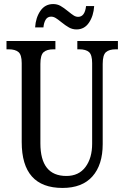

<svg xmlns="http://www.w3.org/2000/svg" viewBox="-20 -916 613 946"><path d="M87 -216V-605Q87 -646 71 -659.5Q55 -673 23 -673H12V-714H253V-673H243Q211 -673 195 -659Q179 -645 179 -601V-210Q179 -49 307 -49Q368 -49 401 -93Q434 -137 434 -208V-605Q434 -646 418.5 -659.5Q403 -673 371 -673H361V-714H561V-673H550Q518 -673 502 -659Q486 -645 486 -601V-206Q486 -104 435.5 -47Q385 10 288 10Q87 10 87 -216ZM282 -807Q265 -821 254 -827.5Q243 -834 232 -834Q214 -834 205 -819Q196 -804 194 -781H153Q156 -829 179 -862.5Q202 -896 242 -896Q262 -896 278 -887Q294 -878 316 -860Q333 -846 343.5 -839.5Q354 -833 365 -833Q398 -833 404 -886H444Q441 -838 418.5 -804.5Q396 -771 357 -771Q337 -771 320 -780.5Q303 -790 282 -807Z"/></svg>

Font: Noto Serif Cond
Style: Regular
Weight: 400
Width: 3
Designer: Monotype Design Team
Foundry: Monotype Imaging Inc.
Version: Version 1.001